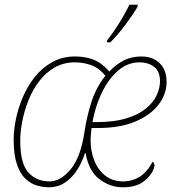

<svg xmlns="http://www.w3.org/2000/svg" viewBox="-20 -786 768 816"><path d="M187 10Q163 10 137 2.5Q111 -5 88.5 -26Q66 -47 52 -87.5Q38 -128 38 -193Q38 -232 47.5 -279Q57 -326 77 -373Q97 -420 128 -459Q159 -498 202 -522Q245 -546 300 -546Q341 -546 376 -533Q411 -520 445 -482Q469 -509 503 -527.5Q537 -546 580 -546Q630 -546 659 -517Q688 -488 688 -438Q688 -386 653.5 -341Q619 -296 554 -269Q489 -242 398 -242H369Q368 -229 366.5 -216.5Q365 -204 365 -191Q365 -143 381 -103Q397 -63 428 -39Q459 -15 504 -15Q541 -15 572.5 -34Q604 -53 629 -99Q634 -95 636 -88Q638 -81 633 -68Q623 -40 591 -15Q559 10 502 10Q448 10 402.5 -24.5Q357 -59 344 -135H341Q330 -99 309 -65.5Q288 -32 257.5 -11Q227 10 187 10ZM190 -15Q237 -15 280 -66Q323 -117 339 -226Q350 -296 369.5 -355.5Q389 -415 428 -464Q400 -498 366.5 -509.5Q333 -521 299 -521Q249 -521 211 -498.5Q173 -476 145.5 -439.5Q118 -403 100.5 -358.5Q83 -314 74.5 -269.5Q66 -225 66 -188Q66 -91 100.5 -53Q135 -15 190 -15ZM389 -267Q465 -267 517 -283Q569 -299 600.5 -325Q632 -351 646 -381.5Q660 -412 660 -441Q660 -482 635.5 -501.5Q611 -521 572 -521Q522 -521 481 -485Q440 -449 412.5 -391.5Q385 -334 373 -267ZM434 -606 435 -614Q460 -646 485 -685.5Q510 -725 530 -766H565V-758Q546 -725 513.5 -681.5Q481 -638 449 -606Z"/></svg>

Font: Noto Serif Thin
Style: Italic
Weight: 100
Italic angle: -12°
Designer: Monotype Design Team
Foundry: Monotype Imaging Inc.
Version: Version 2.014; ttfautohint (v1.8.4.7-5d5b)